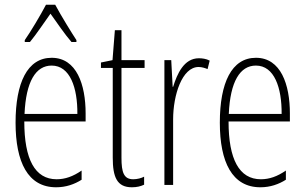

<svg xmlns="http://www.w3.org/2000/svg" viewBox="-20 -784 1294 814"><path d="M214 -764H175C152 -720 109 -648 85 -614V-606H107C133 -637 168 -690 194 -726C222 -687 255 -638 283 -606H304V-614C288 -638 239 -717 214 -764ZM199 -539C96 -539 46 -433 46 -264C46 -97 98 10 218 10C260 10 296 -3 326 -22V-61C290 -36 256 -24 220 -24C128 -24 83 -109 83 -269H343V-303C343 -425 305 -539 199 -539ZM199 -506C277 -506 309 -412 308 -301H84C90 -439 132 -506 199 -506Z M545 -24C505 -24 495 -53 495 -115V-496H593V-529H495V-656H467L457 -529L408 -519V-496H458V-116C458 -33 476 10 539 10C560 10 576 6 591 -1V-35C580 -29 562 -24 545 -24Z M823 -537C760 -537 731 -471 714 -416H712L706 -529H677V0H714V-278C714 -381 752 -500 822 -500C836 -500 851 -495 860 -491L869 -527C854 -535 837 -537 823 -537Z M1065 -539C962 -539 912 -433 912 -264C912 -97 964 10 1084 10C1126 10 1162 -3 1192 -22V-61C1156 -36 1122 -24 1086 -24C994 -24 949 -109 949 -269H1209V-303C1209 -425 1171 -539 1065 -539ZM1065 -506C1143 -506 1175 -412 1174 -301H950C956 -439 998 -506 1065 -506Z"/></svg>

Font: Noto Sans Devanagari UI ExtraCondensed ExtraLight
Style: Regular
Weight: 200
Width: 2
Designer: Jelle Bosma - Monotype Design Team
Foundry: Monotype Imaging Inc.
Version: Version 2.004